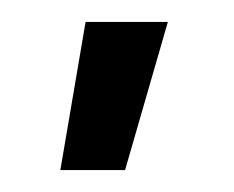

<svg xmlns="http://www.w3.org/2000/svg" viewBox="-20 -759 213 175"><path d="M35 -604H94L133 -739H58Z"/></svg>

Font: Kulim Park
Style: Bold
Weight: 700
Designer: Noponies / Dale Sattler
Foundry: Noponies
Version: Version 1.000; ttfautohint (v1.8.3)